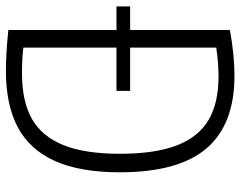

<svg xmlns="http://www.w3.org/2000/svg" viewBox="-102 -688 794 633"><g transform="rotate(90 294.5 -371.0)"><path d="M545.5 -370Q545.5 -238 508 -155Q470.5 -72 396.8 -33Q323 6 211.5 6Q153.5 6 76.5 -2V-358.5H-1.5V-403.5H76.5V-732.5Q158.5 -747.5 227.5 -747.5Q388 -747.5 466.8 -655.2Q545.5 -563 545.5 -370ZM484.5 -370Q484.5 -485.5 457 -557Q429.5 -628.5 373.5 -661.8Q317.5 -695 229.5 -695Q187 -695 134.5 -687.5V-403.5H277V-358.5H134.5V-51.5Q170 -47 220.5 -47Q310.5 -47 368.5 -79.2Q426.5 -111.5 455.5 -182.5Q484.5 -253.5 484.5 -370Z"/></g></svg>

Font: Encode Sans Condensed Light
Style: Regular
Weight: 300
Width: 3
Designer: Multiple Designers
Foundry: Impallari Type
Version: Version 2.000